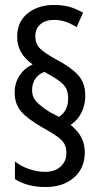

<svg xmlns="http://www.w3.org/2000/svg" viewBox="-20 -780 410 772"><path d="M39 -408Q39 -446 58 -475.5Q77 -505 111 -521Q49 -565 49 -631Q49 -693 91.5 -726.5Q134 -760 196 -760Q231 -760 257.5 -753Q284 -746 314 -729L288 -671Q262 -687 240.5 -693.5Q219 -700 197 -700Q162 -700 142 -682Q122 -664 122 -635Q122 -602 143 -583Q164 -564 204 -542Q262 -512 292.5 -480Q323 -448 323 -395Q323 -358 307 -326.5Q291 -295 264 -278Q294 -253 307.5 -226.5Q321 -200 321 -168Q321 -104 277.5 -66Q234 -28 163 -28Q90 -28 40 -60V-131Q63 -112 96.5 -100.5Q130 -89 161 -89Q201 -89 224 -110.5Q247 -132 247 -164Q247 -188 238 -203Q229 -218 207.5 -233Q186 -248 148 -269Q89 -303 64 -333Q39 -363 39 -408ZM109 -418Q109 -388 129.5 -368Q150 -348 181 -329L217 -310Q254 -334 254 -384Q254 -407 247 -422.5Q240 -438 219.5 -453.5Q199 -469 159 -491Q134 -482 121.5 -462.5Q109 -443 109 -418Z"/></svg>

Font: Noto Sans Ethiopic ExtraCondensed
Style: Regular
Weight: 400
Width: 2
Designer: Monotype Design Team
Foundry: Monotype Imaging Inc.
Version: Version 2.102; ttfautohint (v1.8.4.7-5d5b)